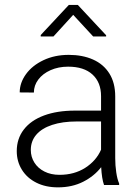

<svg xmlns="http://www.w3.org/2000/svg" viewBox="-20 -765 576 794"><path d="M49.3 0ZM472.7 -6.3V0H410.2Q400.9 -25.9 398.4 -73.7Q369.6 -36.6 324 -13.4Q278.3 9.8 219.7 9.8Q168.9 9.8 130.4 -9.5Q91.8 -28.8 70.6 -63Q49.3 -97.2 49.3 -140.1Q49.3 -191.4 78.4 -229.2Q107.4 -267.1 161.9 -287.4Q216.3 -307.6 290 -307.6H397.9V-367.2Q397.9 -424.3 362.5 -456.8Q327.1 -489.3 261.7 -489.3Q221.7 -489.3 189.2 -474.9Q156.7 -460.4 138.4 -436Q120.1 -411.6 120.1 -382.3L61.5 -382.8Q61.5 -422.4 87.4 -458.3Q113.3 -494.1 159.7 -516.1Q206.1 -538.1 264.2 -538.1Q321.3 -538.1 364.7 -518.8Q408.2 -499.5 432.4 -460.9Q456.5 -422.4 456.5 -366.2V-110.8Q456.5 -81.5 460.7 -52.7Q464.8 -23.9 472.7 -6.3ZM397.9 -146V-262.7H297.9Q238.3 -262.7 195.6 -248.5Q152.8 -234.4 130.1 -208Q107.4 -181.6 107.4 -145Q107.4 -116.2 122.1 -92.8Q136.7 -69.3 163.6 -55.7Q190.4 -42 226.1 -42Q287.1 -42 332.5 -71Q377.9 -100.1 397.9 -146ZM418.9 -614.3H365.2L282.7 -703.6L201.2 -614.3H148.4V-620.1L264.6 -744.6H301.8L418.9 -619.1Z"/></svg>

Font: Heebo Light
Style: Regular
Weight: 300
Designer: Oded Ezer
Foundry: Meir Sadan
Version: Version 2.001; ttfautohint (v1.5.14-ce02) -l 8 -r 50 -G 200 